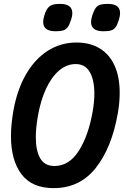

<svg xmlns="http://www.w3.org/2000/svg" viewBox="-20 -954 640 989"><path d="M36.5 -253Q36.5 -311.5 49 -383.5Q68 -491.5 113.8 -570.8Q159.5 -650 226.2 -692.5Q293 -735 373.5 -735Q444 -735 494 -704.5Q544 -674 570.2 -616Q596.5 -558 596.5 -476.5Q596.5 -423.5 586.5 -368.5Q555.5 -192.5 473.2 -88.8Q391 15 256.5 15Q144.5 15 90.5 -56.8Q36.5 -128.5 36.5 -253ZM457 -377.5Q466 -428 466 -472Q466 -542.5 442.2 -583.2Q418.5 -624 370 -624Q323.5 -624 284.2 -590.5Q245 -557 217.2 -497Q189.5 -437 175.5 -358.5Q164.5 -296.5 164.5 -247Q164.5 -178 187.2 -138.5Q210 -99 260.5 -99Q336 -99 385.5 -176.5Q435 -254 457 -377.5ZM202.5 -840.5Q202.5 -855.5 209.5 -878Q217 -901.5 227.2 -913.5Q237.5 -925.5 251.8 -929.8Q266 -934 289 -934Q352.5 -934 352.5 -886.5Q352.5 -870.5 345 -848.5Q337 -824.5 328 -813Q319 -801.5 305 -797.2Q291 -793 266.5 -793Q202.5 -793 202.5 -840.5ZM449 -840.5Q449 -855 456 -877Q464.5 -902 473.8 -914Q483 -926 497 -930Q511 -934 535.5 -934Q598.5 -934 598.5 -886.5Q598.5 -871.5 591.5 -849Q583.5 -824.5 574.8 -813Q566 -801.5 552 -797.2Q538 -793 512.5 -793Q449 -793 449 -840.5Z"/></svg>

Font: JuliaMono
Style: Bold Italic
Weight: 700
Italic angle: -9°
Monospace: yes
Designer: cormullion
Foundry: corm
Version: Version 0.057; ttfautohint (v1.8.4)